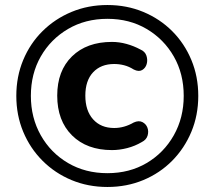

<svg xmlns="http://www.w3.org/2000/svg" viewBox="-20 -735 855 765"><path d="M408 10Q331 10 265 -17.5Q199 -45 149.5 -94.5Q100 -144 72.5 -210Q45 -276 45 -353Q45 -430 72.5 -496Q100 -562 149.5 -611Q199 -660 265 -687.5Q331 -715 408 -715Q485 -715 551 -687.5Q617 -660 666 -611Q715 -562 742.5 -496Q770 -430 770 -353Q770 -276 742.5 -210Q715 -144 666 -94.5Q617 -45 551 -17.5Q485 10 408 10ZM408 -45Q496 -45 564.5 -85.5Q633 -126 672.5 -196Q712 -266 712 -353Q712 -441 672.5 -510Q633 -579 564.5 -619.5Q496 -660 408 -660Q320 -660 251 -619.5Q182 -579 142.5 -510Q103 -441 103 -353Q103 -266 142.5 -196Q182 -126 251 -85.5Q320 -45 408 -45ZM426 -137Q326 -137 267 -195.5Q208 -254 208 -354Q208 -453 267 -510.5Q326 -568 426 -568Q455 -568 484 -560Q513 -552 539 -538Q558 -530 563.5 -513Q569 -496 564.5 -480Q560 -464 546.5 -456Q533 -448 513 -458Q494 -470 474.5 -475Q455 -480 435 -480Q382 -480 351 -447Q320 -414 320 -354Q320 -294 351 -259.5Q382 -225 435 -225Q475 -225 513 -247Q533 -256 547.5 -248.5Q562 -241 567.5 -226Q573 -211 568 -194.5Q563 -178 545 -169Q518 -153 487 -145Q456 -137 426 -137Z"/></svg>

Font: Chiron GoRound TC SB
Style: Regular
Weight: 500
Designer: Ryoko NISHIZUKA 西塚涼子 (kana, bopomofo & ideographs); Paul D. Hunt (Latin, Greek & Cyrillic); Sandoll Communications 산돌커뮤니
Foundry: Adobe
Version: Version 1.000;hotconv 1.1.1;makeotfexe 2.6.0